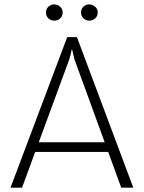

<svg xmlns="http://www.w3.org/2000/svg" viewBox="-20 -873 669 893"><path d="M292.5 -700.2H337.9L600.1 0H543.9L326.7 -595.7Q324.7 -603.5 321.3 -617.4Q317.9 -631.3 315.4 -642.6H313.5Q312.5 -635.3 308.1 -617.7Q303.7 -600.1 301.8 -595.7L82.5 0H28.8ZM117.7 -211.4H519V-166.5H117.7ZM232.4 -776.9Q216.8 -776.9 205.3 -787.6Q193.8 -798.3 193.8 -815.4Q193.8 -831.5 205.3 -842Q216.8 -852.5 231.4 -852.5Q247.6 -852.5 259.5 -841.8Q271.5 -831.1 271.5 -815.4Q271.5 -798.8 260.3 -787.8Q249 -776.9 232.4 -776.9ZM395 -776.9Q379.9 -776.9 368.4 -787.6Q356.9 -798.3 356.9 -815.4Q356.9 -831.5 368.2 -842Q379.4 -852.5 394 -852.5Q410.2 -852.5 422.4 -841.8Q434.6 -831.1 434.6 -815.4Q434.6 -798.8 423.1 -787.8Q411.6 -776.9 395 -776.9Z"/></svg>

Font: DavidDev Light
Style: Regular
Weight: 300
Designer: David.dev
Foundry: David.dev
Version: Version 1.001;FEAKit 1.0